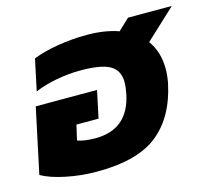

<svg xmlns="http://www.w3.org/2000/svg" viewBox="-107 -683 897 805"><g transform="rotate(-15 342.0 -280.0)"><path d="M-18 -34 42 -316H308L283 -198H187L172 -133Q200 -122 250 -122Q392 -122 422 -267Q428 -296 428 -318Q428 -368 390.5 -390.5Q353 -413 261 -413Q210 -413 156.5 -403Q103 -393 62 -375L91 -511Q136 -529 198.5 -539.5Q261 -550 326 -550Q404 -550 463 -529L512 -575H702L571 -453Q609 -401 609 -328Q609 -299 603 -267Q574 -128 486 -56.5Q398 15 221 15Q152 15 86.5 1.5Q21 -12 -18 -34Z"/></g></svg>

Font: Prompt Bold
Style: Bold Italic
Weight: 700
Italic angle: -12°
Designer: Katatrad Team
Foundry: CadsonDemak
Version: Version 1.000